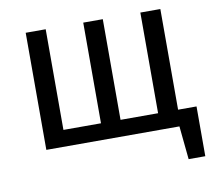

<svg xmlns="http://www.w3.org/2000/svg" viewBox="-76 -614 948 851"><g transform="rotate(-10 398.0 -188.5)"><path d="M781 -74V150H706L691 0H92V-527H182V-74H351V-527H439V-74H608V-527H698V-74Z"/></g></svg>

Font: Fira Sans
Style: Regular
Weight: 400
Designer: bBox Type GmbH & Carrois Corporate GbR & Edenspiekermann AG
Foundry: bBox Type GmbH & Carrois Corporate GbR & Edenspiekermann AG
Version: Version 4.301